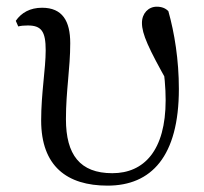

<svg xmlns="http://www.w3.org/2000/svg" viewBox="-20 -551 622 585"><path d="M307.7 14.6C440.9 14.6 525 -74.1 525 -280.1C525 -368.5 511.6 -451 493 -516.9C484.7 -525.8 472.9 -530.6 457.6 -530.6C432.3 -530.6 412.5 -510.5 412.5 -481.2C412.5 -447.6 431.8 -404.6 494.3 -293.8L490.1 -367.5L473.9 -369.8C481.1 -323.1 484.7 -283.9 484.7 -245.9C484.7 -92.3 418.7 -23.3 322.2 -23.3C223.6 -23.3 180.9 -79.6 180.9 -187.9C180.9 -274.9 194 -341.6 194 -419.5C194 -487.3 170 -527.4 108.2 -527.4C71.8 -527.4 45.3 -512.5 28.1 -487.6L35.6 -470.4C43.6 -472.6 54 -473.4 64.6 -473.4C106.2 -473.4 119.2 -455.4 119.2 -397.8C119.2 -341.1 105.4 -267 105.4 -184.1C105.4 -44.7 184 14.6 307.7 14.6Z"/></svg>

Font: Source Han Serif TW VF
Style: Regular
Weight: 250
Designer: Ryoko NISHIZUKA 西塚涼子 (kana & ideographs); Frank Grießhammer (Latin, Greek & Cyrillic); Wenlong ZHANG 张文龙 (bopomofo); San
Foundry: Adobe
Version: Version 2.002;hotconv 1.1.0;makeotfexe 2.6.0